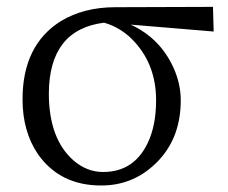

<svg xmlns="http://www.w3.org/2000/svg" viewBox="-20 -537 676 570"><path d="M286.1 -26.4Q377.9 -26.4 418.9 -113.3Q443.4 -165 443.4 -239.3Q443.4 -341.8 380.9 -411.1Q342.8 -454.1 289.1 -469.7Q126 -449.2 125 -259.8Q125 -126 197.3 -61.5Q237.3 -26.4 286.1 -26.4ZM614.3 -443.4 368.2 -463.9Q455.1 -423.8 495.1 -335.9Q516.6 -288.1 516.6 -239.3Q516.6 -116.2 432.6 -43Q368.2 13.7 280.3 13.7Q158.2 13.7 92.8 -79.1Q46.9 -146.5 46.9 -242.2Q46.9 -403.3 161.1 -474.6Q229.5 -515.6 322.3 -515.6L612.3 -516.6Z"/></svg>

Font: GenYoMin JP Regular
Style: Regular
Weight: 400
Version: Version 1.001;PS 1;hotconv 16.6.51;makeotf.lib2.5.65220 DEVE